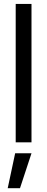

<svg xmlns="http://www.w3.org/2000/svg" viewBox="-20 -748 248 1009"><path d="M145.5 -727.5V0H62.5V-727.5ZM20.5 241.2 59.6 57.6H145.5L85 241.2Z"/></svg>

Font: Inter Display
Style: Regular
Weight: 400
Designer: Rasmus Andersson
Foundry: rsms
Version: Version 4.000;git-37864ae